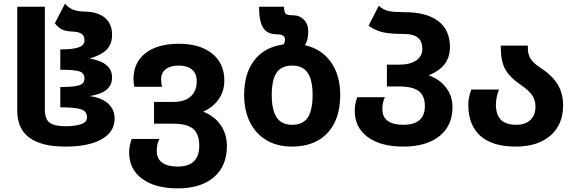

<svg xmlns="http://www.w3.org/2000/svg" viewBox="-20 -797 3162 1057"><path d="M75 -187V-760H227V-192Q227 -142 253 -122Q279 -102 341 -102Q391 -102 425 -113Q459 -124 459 -151Q459 -185 425.5 -195.5Q392 -206 322 -206H312V-318H317Q384 -318 414.5 -327Q445 -336 445 -364Q445 -396 415.5 -404.5Q386 -413 319 -413H312V-525H317Q378 -525 411.5 -536Q445 -547 445 -574Q445 -599 430.5 -610Q416 -621 384 -623Q344 -624 322 -634.5Q300 -645 282 -669L338 -777Q356 -755 380.5 -744.5Q405 -734 451 -733Q521 -731 559 -698Q597 -665 597 -605Q597 -554 567 -523.5Q537 -493 473 -475Q597 -454 597 -371Q597 -329 567 -303.5Q537 -278 473 -268Q538 -260 574.5 -227.5Q611 -195 611 -144Q611 -71 539.5 -30.5Q468 10 341 10Q75 10 75 -187Z M691 43Q691 5 705 -32H857Q848 -11 845.5 2.5Q843 16 843 34Q843 77 873 98.5Q903 120 958 120Q1077 120 1077 5Q1077 -59 1043.5 -87.5Q1010 -116 934 -116H828V-236H935Q997 -236 1030 -266Q1063 -296 1063 -351Q1063 -392 1037 -414Q1011 -436 965 -436Q919 -436 893 -416.5Q867 -397 867 -361Q867 -336 873 -319H720Q715 -339 715 -362Q715 -453 781 -504.5Q847 -556 965 -556Q1081 -556 1148 -502Q1215 -448 1215 -354Q1215 -296 1184.5 -251.5Q1154 -207 1098 -182Q1160 -159 1194.5 -109Q1229 -59 1229 7Q1229 117 1157.5 178.5Q1086 240 958 240Q835 240 763 187.5Q691 135 691 43Z M1324 -274Q1324 -387 1375 -458.5Q1426 -530 1521 -549Q1527 -551 1541 -553Q1549 -564 1549 -580Q1549 -608 1505 -608Q1452 -608 1429 -643.5Q1406 -679 1406 -760H1544Q1544 -730 1552.5 -721.5Q1561 -713 1592 -713Q1629 -713 1653 -688.5Q1677 -664 1677 -625Q1677 -578 1659 -548Q1750 -528 1801.5 -455.5Q1853 -383 1853 -274Q1853 -140 1783 -65Q1713 10 1587 10Q1506 10 1446.5 -25.5Q1387 -61 1355.5 -125.5Q1324 -190 1324 -274ZM1701 -274Q1701 -356 1674 -396Q1647 -436 1588 -436Q1529 -436 1502.5 -396.5Q1476 -357 1476 -274Q1476 -191 1503 -150.5Q1530 -110 1589 -110Q1648 -110 1674.5 -150.5Q1701 -191 1701 -274Z M1933 -187Q1933 -226 1947 -262H2099Q2091 -244 2088 -229.5Q2085 -215 2085 -196Q2085 -153 2114.5 -131.5Q2144 -110 2200 -110Q2319 -110 2319 -213Q2319 -270 2285.5 -295.5Q2252 -321 2176 -321H2110V-441H2177Q2237 -441 2271 -464Q2305 -487 2305 -528Q2305 -610 2207 -610Q2134 -610 2092 -618.5Q2050 -627 2009 -655L2065 -765Q2093 -741 2122 -735.5Q2151 -730 2207 -730Q2328 -730 2392.5 -681Q2457 -632 2457 -539Q2457 -483 2428.5 -445Q2400 -407 2340 -382Q2401 -361 2436 -314.5Q2471 -268 2471 -207Q2471 -105 2399 -47.5Q2327 10 2200 10Q2076 10 2004.5 -42.5Q1933 -95 1933 -187Z M2558 -222Q2558 -257 2574 -304H2727Q2719 -285 2714.5 -262Q2710 -239 2710 -223Q2710 -166 2737.5 -138Q2765 -110 2822 -110Q2872 -110 2900 -136.5Q2928 -163 2928 -211Q2928 -245 2910 -272Q2892 -299 2848 -329Q2785 -372 2761 -416.5Q2737 -461 2737 -535V-546H2886V-530Q2886 -497 2901.5 -473Q2917 -449 2951 -427Q3018 -384 3049 -334Q3080 -284 3080 -216Q3080 -111 3010 -50.5Q2940 10 2820 10Q2691 10 2624.5 -49Q2558 -108 2558 -222Z"/></svg>

Font: Noto Sans Georgian
Style: Regular
Weight: 600
Designer: Monotype Design team
Foundry: Monotype Imaging Inc.
Version: Version 1.000